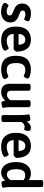

<svg xmlns="http://www.w3.org/2000/svg" viewBox="1312 -2104 801 3464"><g transform="rotate(90 1712.0 -372.5)"><path d="M32 -58Q32 -75 49 -100.5Q66 -126 79 -126Q83 -126 101 -116.5Q119 -107 139 -100Q159 -93 185 -93Q222 -93 240.5 -107Q259 -121 259 -147Q259 -172 239 -186Q219 -200 172 -219Q135 -233 108 -249Q81 -265 62.5 -295.5Q44 -326 44 -373Q44 -445 92 -488Q140 -531 220 -531Q273 -531 318.5 -516.5Q364 -502 364 -478Q364 -461 350.5 -434.5Q337 -408 325 -408Q322 -408 296.5 -419Q271 -430 235 -430Q205 -430 187.5 -418Q170 -406 170 -383Q170 -359 188 -345.5Q206 -332 251 -316Q312 -295 348.5 -260Q385 -225 385 -157Q385 -84 333 -38Q281 8 195 8Q155 8 117.5 -1Q80 -10 56 -25.5Q32 -41 32 -58Z M460 -258Q460 -396 522.5 -463Q585 -530 699 -530Q807 -530 859.5 -460Q912 -390 912 -271Q912 -260 894 -239.5Q876 -219 867 -219H591Q596 -153 627.5 -123.5Q659 -94 719 -94Q773 -94 829 -122Q845 -129 849 -129Q862 -129 878.5 -102.5Q895 -76 895 -62Q895 -43 866 -27Q837 -11 794.5 -2Q752 7 715 7Q586 7 523 -61.5Q460 -130 460 -258ZM787 -308Q787 -365 764.5 -397Q742 -429 698 -429Q605 -429 591 -308Z M987 -260Q987 -398 1052 -464Q1117 -530 1238 -530Q1298 -530 1348 -513Q1398 -496 1398 -469Q1398 -455 1380.5 -427.5Q1363 -400 1352 -400Q1351 -400 1337 -406Q1291 -429 1242 -429Q1179 -429 1148.5 -389Q1118 -349 1118 -263Q1118 -176 1147 -135Q1176 -94 1242 -94Q1274 -94 1296.5 -100.5Q1319 -107 1345 -118Q1357 -123 1360 -123Q1374 -123 1390 -97Q1406 -71 1406 -56Q1406 -36 1376.5 -21.5Q1347 -7 1307 0Q1267 7 1237 7Q1111 7 1049 -58Q987 -123 987 -260Z M1492 -155V-496Q1492 -511 1504.5 -518Q1517 -525 1545 -525H1564Q1617 -525 1617 -496V-172Q1617 -98 1692 -98Q1721 -98 1746.5 -116Q1772 -134 1788 -160V-496Q1788 -525 1841 -525H1861Q1914 -525 1914 -496V-166Q1914 -98 1920 -66.5Q1926 -35 1926 -28Q1926 -14 1893 -6.5Q1860 1 1834 1Q1818 1 1811 -13.5Q1804 -28 1800.5 -45Q1797 -62 1796 -68Q1769 -35 1728.5 -14Q1688 7 1644 7Q1492 7 1492 -155Z M2056 -27V-355Q2056 -422 2050 -453Q2044 -484 2044 -491Q2044 -505 2077 -512.5Q2110 -520 2136 -520Q2152 -520 2159 -506Q2166 -492 2169.5 -476.5Q2173 -461 2174 -455Q2220 -530 2285 -530Q2318 -530 2330.5 -518Q2343 -506 2343 -482Q2343 -462 2335 -435Q2327 -408 2315 -408Q2310 -408 2295.5 -412.5Q2281 -417 2266 -417Q2237 -417 2214 -398Q2191 -379 2182 -363V-27Q2182 2 2128 2H2109Q2056 2 2056 -27Z M2377 -258Q2377 -396 2439.5 -463Q2502 -530 2616 -530Q2724 -530 2776.5 -460Q2829 -390 2829 -271Q2829 -260 2811 -239.5Q2793 -219 2784 -219H2508Q2513 -153 2544.5 -123.5Q2576 -94 2636 -94Q2690 -94 2746 -122Q2762 -129 2766 -129Q2779 -129 2795.5 -102.5Q2812 -76 2812 -62Q2812 -43 2783 -27Q2754 -11 2711.5 -2Q2669 7 2632 7Q2503 7 2440 -61.5Q2377 -130 2377 -258ZM2704 -308Q2704 -365 2681.5 -397Q2659 -429 2615 -429Q2522 -429 2508 -308Z M2904 -262Q2904 -387 2960 -458.5Q3016 -530 3113 -530Q3180 -530 3229 -492V-725Q3229 -753 3282 -753H3302Q3355 -753 3355 -725V-166Q3355 -98 3361 -66.5Q3367 -35 3367 -28Q3367 -14 3334 -6.5Q3301 1 3275 1Q3259 1 3252 -13.5Q3245 -28 3241.5 -45Q3238 -62 3237 -68Q3213 -33 3175.5 -13Q3138 7 3094 7Q3038 7 2995 -25.5Q2952 -58 2928 -118.5Q2904 -179 2904 -262ZM3229 -160V-400Q3189 -428 3141 -428Q3033 -428 3033 -264Q3033 -182 3057 -139.5Q3081 -97 3129 -97Q3184 -97 3229 -160Z"/></g></svg>

Font: Asap-SemiBold
Style: Regular
Weight: 600
Designer: Pablo Cosgaya
Foundry: Omnibus-Type
Version: Version 2.000; ttfautohint (v1.8)